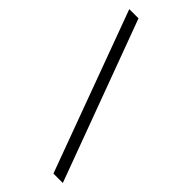

<svg xmlns="http://www.w3.org/2000/svg" viewBox="-230 -761 809 809"><g transform="rotate(45 174.0 -357.0)"><path d="M70 -715H15L279 1H335Z"/></g></svg>

Font: Noto Sans Armenian SemiCondensed Light
Style: Regular
Weight: 300
Width: 4
Designer: Monotype Design Team
Foundry: Monotype Imaging Inc.
Version: Version 2.008